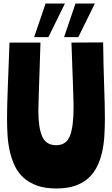

<svg xmlns="http://www.w3.org/2000/svg" viewBox="-20 -1060 637 1091"><path d="M566 -819Q568 -673 572 -566.5Q576 -460 576 -385Q576 -336 573 -287.5Q570 -239 560 -195Q550 -151 531.5 -113.5Q513 -76 482.5 -48Q452 -20 407 -4.5Q362 11 300 11Q236 11 190.5 -5.5Q145 -22 114 -50Q83 -78 64.5 -116.5Q46 -155 36 -199Q26 -243 23 -290Q20 -337 20 -384Q20 -421 21 -463Q22 -505 24 -557Q26 -609 28.5 -673Q31 -737 34 -818H210Q207 -728 205 -665.5Q203 -603 201.5 -561Q200 -519 199.5 -494.5Q199 -470 198.5 -457Q198 -444 198 -438.5Q198 -433 198 -430Q198 -333 220 -284Q242 -235 299 -235Q357 -235 377.5 -288Q398 -341 398 -449Q398 -454 398 -460.5Q398 -467 397.5 -481Q397 -495 396.5 -518.5Q396 -542 394.5 -581.5Q393 -621 391 -678.5Q389 -736 386 -818ZM239 -1040H349L255 -849H174ZM409 -1040H519L425 -849H344Z"/></svg>

Font: Ranchers
Style: Regular
Weight: 400
Designer: Pablo Impallari, Brenda Gallo
Foundry: Pablo Impallari, Brenda Gallo
Version: Version 1.000; ttfautohint (v0.8) -G 200 -r 50